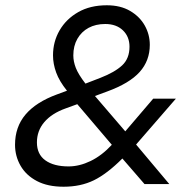

<svg xmlns="http://www.w3.org/2000/svg" viewBox="-20 -698 712 728"><path d="M221 10Q161 10 120 -11.5Q79 -33 58 -69.5Q37 -106 37 -149Q37 -217 77 -264Q117 -311 196 -340L234 -354Q205 -390 193 -423Q181 -456 181 -488Q181 -540 206 -583Q231 -626 276.5 -652Q322 -678 385 -678Q437 -678 473.5 -656.5Q510 -635 529 -601Q548 -567 548 -528Q548 -468 509.5 -425Q471 -382 386 -351L340 -334L455 -200L561 -324H647L496 -150L622 0H528L444 -97Q386 -39 336 -14.5Q286 10 221 10ZM240 -67Q281 -67 323.5 -87.5Q366 -108 404 -149L273 -303L229 -287Q176 -268 148 -235Q120 -202 120 -158Q120 -113 152 -90Q184 -67 240 -67ZM304 -381 361 -403Q415 -424 443 -450Q471 -476 471 -521Q471 -559 446 -583Q421 -607 379 -607Q343 -607 316 -592.5Q289 -578 273.5 -551Q258 -524 258 -488Q258 -465 267.5 -440.5Q277 -416 304 -381Z"/></svg>

Font: Gantari
Style: Italic
Weight: 400
Italic angle: -10°
Designer: Anugrah Pasau
Foundry: Lafontype
Version: Version 1.000; ttfautohint (v1.8.3)